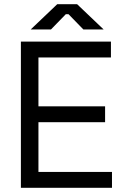

<svg xmlns="http://www.w3.org/2000/svg" viewBox="-20 -899 603 919"><path d="M80 0V-700H511V-624H164V-390H483V-314H164V-76H516V0ZM127 -758 254 -879H349L476 -758H379L308 -831H295L224 -758Z"/></svg>

Font: Space Grotesk
Style: Regular
Weight: 400
Designer: Florian Karsten
Foundry: Florian Karsten
Version: Version 2.000